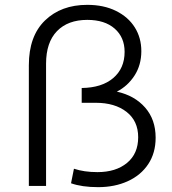

<svg xmlns="http://www.w3.org/2000/svg" viewBox="-20 -767 708 792"><path d="M622 -199Q622 -136 591.5 -90Q561 -44 507 -19.5Q453 5 385 5Q318 5 273 -11L285 -71Q327 -57 382 -57Q458 -57 504 -95Q550 -133 550 -201Q550 -268 502 -305.5Q454 -343 375 -343H317V-404Q400 -405 447 -445Q494 -485 494 -553Q494 -613 453 -649Q412 -685 340 -685Q260 -685 215 -638.5Q170 -592 170 -504V0H99V-498Q99 -618 165.5 -682.5Q232 -747 340 -747Q408 -747 458.5 -722Q509 -697 536 -654Q563 -611 563 -556Q563 -499 535 -455.5Q507 -412 462 -389Q535 -373 578.5 -323.5Q622 -274 622 -199Z"/></svg>

Font: CMG Sans
Style: Regular
Weight: 400
Designer: Julieta Ulanovsky
Foundry: Julieta Ulanovsky
Version: Version 7.200